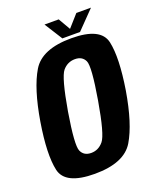

<svg xmlns="http://www.w3.org/2000/svg" viewBox="-147 -880 795 972"><g transform="rotate(-20 250.5 -394.0)"><path d="M194.3 4.7Q352.9 4.7 404.9 -82.1Q456.8 -169 485 -337.9Q512.1 -507.4 493.1 -594.4Q474.2 -681.3 315.5 -681.3Q156.9 -681.3 104.8 -594.6Q52.7 -507.8 24.5 -337.9Q-3.1 -169.1 16.1 -82.2Q35.3 4.7 194.3 4.7ZM213.1 -101Q173.6 -101 159.3 -133.5Q145 -166 173.4 -337.9Q203.3 -512.5 230 -544Q256.7 -575.6 296.7 -575.6Q335.9 -575.6 350.6 -544.2Q365.3 -512.8 335.5 -337.9Q306.2 -165.9 279.2 -133.5Q252.3 -101 213.1 -101ZM273.5 -696H368.6L462.8 -792.8H383.9L326.4 -728L288.9 -792.8H212.4Z"/></g></svg>

Font: Anybody Thin Condensed
Style: Italic
Weight: 100
Width: 3
Italic angle: -10°
Version: Version 1.113;gftools[0.9.25]